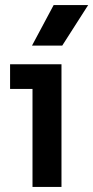

<svg xmlns="http://www.w3.org/2000/svg" viewBox="-20 -742 370 762"><path d="M109 0V-441L160 -389H20V-487H224V0ZM107 -561 193 -722H330L227 -561Z"/></svg>

Font: SUSE SemiBold
Style: Regular
Weight: 600
Designer: Rene Bieder
Foundry: SUSE
Version: Version 1.000